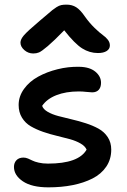

<svg xmlns="http://www.w3.org/2000/svg" viewBox="-20 -786 546 825"><path d="M123 -556.2Q101.1 -556.2 84.5 -570.8Q67.9 -585.4 67.9 -603Q67.9 -616.7 82.5 -634Q97.2 -651.4 150.9 -696.8Q164.1 -707.5 181.2 -722.4Q198.2 -737.3 205.3 -742.9Q212.4 -748.5 223.1 -755.4Q233.9 -762.2 243.4 -764.2Q252.9 -766.1 266.1 -766.1Q289.6 -766.1 307.4 -754.9Q325.2 -743.7 344.2 -715.8Q363.8 -688 386 -666.5Q408.2 -645 421.4 -635.7Q434.6 -626.5 443.4 -615.2Q452.1 -604 452.1 -590.8Q452.1 -575.7 438.5 -566.9Q424.8 -558.1 400.9 -558.1Q364.7 -558.1 333 -578.1Q301.3 -598.1 255.9 -655.8Q211.9 -610.4 185.3 -587.9Q158.7 -565.4 147.7 -560.8Q136.7 -556.2 123 -556.2ZM188 19Q116.7 19 78.4 -6.8Q40 -32.7 40 -68.8Q40 -86.4 50.8 -97.7Q61.5 -108.9 81.1 -108.9Q90.3 -108.9 100.6 -104.7Q110.8 -100.6 119.6 -95.9Q128.4 -91.3 146 -87.2Q163.6 -83 186 -83Q317.9 -83 352.1 -143.1Q345.7 -158.2 326.2 -169.4Q306.6 -180.7 280.5 -188Q254.4 -195.3 224.1 -202.4Q193.8 -209.5 165 -219.5Q136.2 -229.5 112.5 -243.2Q88.9 -256.8 74.5 -280.3Q60.1 -303.7 60.1 -335Q60.1 -372.1 83.3 -404.1Q106.4 -436 143.8 -456.5Q181.2 -477.1 227.3 -488.5Q273.4 -500 319.8 -499Q364.7 -498.5 389.4 -478.3Q414.1 -458 414.1 -430.2Q414.1 -411.1 404.3 -400.1Q394.5 -389.2 376 -389.2Q368.2 -389.2 351.3 -391.1Q334.5 -393.1 318.8 -393.1Q263.2 -393.1 222.2 -377Q181.2 -360.8 161.1 -331.1Q166 -316.4 185.1 -305.4Q204.1 -294.4 230.5 -287.4Q256.8 -280.3 287.8 -273.2Q318.8 -266.1 348.9 -256.3Q378.9 -246.6 403.3 -233.2Q427.7 -219.7 442.9 -196.8Q458 -173.8 458 -143.1Q458 -101.6 436.5 -69.8Q415 -38.1 377.4 -19Q339.8 0 292 9.5Q244.1 19 188 19Z"/></svg>

Font: Shantell Sans Bouncy
Style: Regular
Weight: 500
Designer: Stephen Nixon, Anya Danilova, Shantell Martin
Foundry: Arrow Type
Version: Version 1.006;[9816181b4]